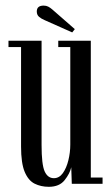

<svg xmlns="http://www.w3.org/2000/svg" viewBox="-20 -672 406 702"><path d="M158.5 11Q129.5 11 106.5 -0.5Q83.5 -12 70.2 -43.8Q57 -75.5 57 -136V-500H11V-523H132V-142Q132 -70.5 143.2 -45.5Q154.5 -20.5 177 -20.5Q196.5 -20.5 209.8 -39Q223 -57.5 230 -86Q237 -114.5 237 -143.5V-500H193V-523H312V-23H355V0H242.5L240.5 -60.5Q235.5 -37.5 216.2 -13.2Q197 11 158.5 11ZM244 -553.5 144 -598Q131 -603.5 122.8 -610.5Q114.5 -617.5 114.5 -630Q114.5 -651.5 139.5 -651.5Q149 -651.5 156.2 -647.8Q163.5 -644 170.5 -638L253.5 -565.5Z"/></svg>

Font: Imbue 50pt
Style: Regular
Weight: 400
Designer: Tyler Finck
Foundry: Etcetera Type Company
Version: Version 1.102; ttfautohint (v1.8.3)